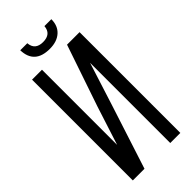

<svg xmlns="http://www.w3.org/2000/svg" viewBox="-266 -893 943 943"><g transform="rotate(-45 205.0 -421.5)"><path d="M317 -843Q317 -797 288 -771Q259 -745 209 -745Q104 -745 101 -843H150Q154 -792 209 -792Q265 -792 269 -843ZM230 -337 121 0H40V-700H109V-178L174 -380L283 -700H370V0H300V-557Z"/></g></svg>

Font: Adderley Regular
Style: Regular
Weight: 400
Designer: gorohovskiy
Version: Version 1.003 November 13, 2017